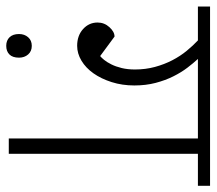

<svg xmlns="http://www.w3.org/2000/svg" viewBox="-68 -612 678 601"><g transform="rotate(90 270.5 -311.0)"><path d="M76 -32Q76 -49 86 -60.5Q96 -72 113 -72Q130 -72 140 -60.5Q150 -49 150 -32Q150 -12 140 -2Q130 8 113 8Q96 8 86 -2.5Q76 -13 76 -32ZM145 -286Q150 -290 157 -298.5Q164 -307 171 -321Q178 -335 182.5 -353.5Q187 -372 187 -395Q187 -428 179 -457.5Q171 -487 158 -512Q145 -537 128.5 -557Q112 -577 96 -592H-10V-630H551V-592H451V0H403V-592H154Q167 -578 181.5 -559Q196 -540 208.5 -515Q221 -490 229 -459.5Q237 -429 237 -393Q237 -355 226.5 -322Q216 -289 199 -265Q182 -241 159.5 -227.5Q137 -214 113 -214Q81 -214 60.5 -232.5Q40 -251 40 -278Q40 -299 54.5 -315Q69 -331 84 -331Z"/></g></svg>

Font: Mukta ExtraLight
Style: Regular
Weight: 275
Designer: Girish Dalvi and Yashodeep Gholap
Foundry: Ek Type
Version: Version 2.538;PS 1.002;hotconv 16.6.51;makeotf.lib2.5.65220;